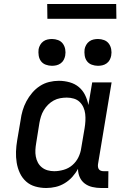

<svg xmlns="http://www.w3.org/2000/svg" viewBox="-20 -932 640 960"><path d="M211 8Q183 8 156.5 0.5Q130 -7 110.5 -24.5Q91 -42 79.5 -66.5Q68 -91 63.5 -118.5Q59 -146 60 -174Q61 -202 66 -231L83 -331Q86 -355 93 -379Q100 -403 112 -425.5Q124 -448 141 -468Q158 -488 179.5 -502Q201 -516 225.5 -522Q250 -528 274 -528Q302 -528 328.5 -520.5Q355 -513 374.5 -496.5Q394 -480 405.5 -456.5Q417 -433 422 -407L441 -520H538L470 -111Q469 -104 470 -97Q471 -90 475 -85Q479 -80 485.5 -78Q492 -76 499 -76H522L521 8H485Q463 8 441.5 3Q420 -2 403.5 -14.5Q387 -27 378.5 -46.5Q370 -66 370 -88Q359 -67 342 -48Q325 -29 303.5 -16Q282 -3 258.5 2.5Q235 8 211 8ZM251 -76Q274 -76 298.5 -83Q323 -90 342 -106.5Q361 -123 372 -145.5Q383 -168 386 -191L403 -291Q406 -309 407 -327Q408 -345 406 -362.5Q404 -380 397 -395.5Q390 -411 378 -422.5Q366 -434 349 -439Q332 -444 314 -444Q298 -444 281 -441Q264 -438 248.5 -429.5Q233 -421 220.5 -408.5Q208 -396 199 -381Q190 -366 185 -350Q180 -334 177 -317L161 -217Q158 -200 157 -183Q156 -166 159 -149.5Q162 -133 169.5 -119Q177 -105 189.5 -95Q202 -85 218 -80.5Q234 -76 251 -76ZM470 -603Q454 -603 439 -608.5Q424 -614 415 -626Q406 -638 403.5 -654Q401 -670 403 -686Q405 -697 411 -707.5Q417 -718 426.5 -725Q436 -732 447.5 -734.5Q459 -737 470 -737Q486 -737 500.5 -731.5Q515 -726 524 -714Q533 -702 536 -686Q539 -670 536 -654Q534 -643 528.5 -632.5Q523 -622 513 -615Q503 -608 492 -605.5Q481 -603 470 -603ZM240 -603Q224 -603 209 -608.5Q194 -614 185 -626Q176 -638 173.5 -654Q171 -670 173 -686Q175 -697 181 -707.5Q187 -718 196.5 -725Q206 -732 217.5 -734.5Q229 -737 240 -737Q256 -737 270.5 -731.5Q285 -726 294 -714Q303 -702 306 -686Q309 -670 306 -654Q304 -643 298.5 -632.5Q293 -622 283 -615Q273 -608 262 -605.5Q251 -603 240 -603ZM217 -838 216 -912H561L562 -838Z"/></svg>

Font: Iosevka HT Medium Extended
Style: Italic
Weight: 500
Width: 7
Italic angle: -9°
Monospace: yes
Designer: Belleve Invis
Foundry: Belleve Invis
Version: Version 32.3.0; ttfautohint (v1.8.4)